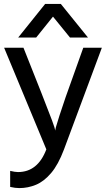

<svg xmlns="http://www.w3.org/2000/svg" viewBox="-20 -778 550 982"><path d="M430 -586H338L251 -693L165 -586H73L211 -758H291ZM79 184Q58 184 32 178V96Q57 102 72 102Q173 102 217 -14L1 -534H100L192 -302Q230 -205 246 -162.5Q262 -120 262 -110L266 -128Q278 -171 316 -282L406 -534H501L307 -13Q278 64 241.5 107Q205 150 164 167Q123 184 79 184Z"/></svg>

Font: LXGW 975 Gothic SC
Style: Regular
Weight: 400
Version: Version 2.01;February 25, 2021